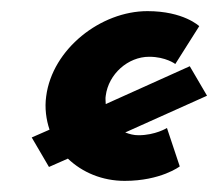

<svg xmlns="http://www.w3.org/2000/svg" viewBox="-20 -317 399 345"><path d="M248 -215C278 -215 295 -202 295 -202L338 -270C338 -270 310 -297 245 -297C161 -297 74 -229 63 -144C60 -123 63 -102 69 -84L37 -70L68 -17L102 -32C128 -7 164 8 204 8C269 8 303 -18 303 -18L280 -87C280 -87 259 -74 229 -74C220 -74 213 -76 205 -79L352 -145L321 -198L170 -130C170 -135 169 -140 170 -145C175 -184 210 -215 248 -215Z"/></svg>

Font: Hussar Tani
Style: Kurs
Weight: 700
Foundry: Cannot Into Space Fonts
Version: Version 0.92